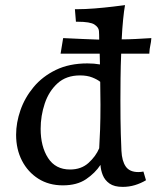

<svg xmlns="http://www.w3.org/2000/svg" viewBox="-20 -715 635 751"><path d="M226 10Q171 10 130 -16Q89 -42 66 -86.5Q43 -131 43 -188Q43 -235 60 -284Q77 -333 111.5 -374.5Q146 -416 198.5 -441.5Q251 -467 322 -467Q348 -467 371 -463Q371 -485 370 -505H217L227 -566Q269 -564 303.5 -562.5Q338 -561 368 -560Q368 -581 367 -594Q366 -608 349.5 -619Q333 -630 283 -630H277L273 -679H282Q313 -679 350.5 -682Q388 -685 421 -689Q454 -693 469 -695Q465 -673 461.5 -638Q458 -603 456 -561Q482 -561 510.5 -562.5Q539 -564 572 -566Q571 -550 568 -537.5Q565 -525 564 -505H454Q452 -457 451.5 -408.5Q451 -360 451 -321Q451 -245 452.5 -191.5Q454 -138 455 -125Q457 -85 472 -63.5Q487 -42 521 -42Q526 -42 531 -42.5Q536 -43 541 -44L551 -10Q531 2 508 9Q485 16 460 16Q427 16 408.5 3Q390 -10 382 -30Q374 -50 373 -70Q352 -38 316.5 -14Q281 10 226 10ZM139 -211Q139 -142 168 -97Q197 -52 254 -52Q298 -52 326.5 -78Q355 -104 368 -135Q370 -165 371.5 -208Q373 -251 373 -305Q373 -344 372 -395Q361 -404 341 -412Q321 -420 293 -420Q239 -420 205 -389Q171 -358 155 -310Q139 -262 139 -211Z"/></svg>

Font: Maname
Style: Regular
Weight: 400
Designer: Pathum Egodawatta
Foundry: mooniak
Version: Version 1.000; ttfautohint (v1.8.4.7-5d5b)